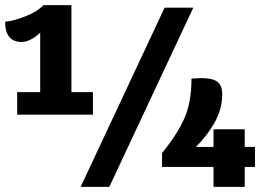

<svg xmlns="http://www.w3.org/2000/svg" viewBox="-31 -730 1027 750"><path d="M332 -370V-282H36V-370H126V-602Q86 -566 54 -566Q-11 -566 -11 -645Q23 -648 70 -667Q117 -686 139 -710H248V-370ZM612 -700H724L396 0H284ZM965 -78H925V0H803V-78H602V-132Q665 -210 691 -272Q717 -334 717 -423Q745 -425 754 -425Q798 -425 817.5 -411Q837 -397 837 -362Q837 -305 808 -252.5Q779 -200 734 -156H803V-225H925V-156H965Z"/></svg>

Font: Krub
Style: Bold
Weight: 700
Version: Version 1.000; ttfautohint (v1.6)